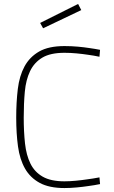

<svg xmlns="http://www.w3.org/2000/svg" viewBox="-20 -942 577 971"><path d="M486 -11Q457 -5 426 -1Q400 3 367.5 6Q335 9 306 9Q229 9 181 -17Q133 -43 106.5 -89.5Q80 -136 71 -201.5Q62 -267 62 -347Q62 -425 70 -491.5Q78 -558 104 -606Q130 -654 178 -681.5Q226 -709 306 -709Q341 -709 374 -706Q407 -703 432 -699Q461 -695 486 -690L483 -655Q455 -661 425 -665Q399 -669 367.5 -672Q336 -675 306 -675Q235 -675 194 -650.5Q153 -626 132 -582Q111 -538 105.5 -478Q100 -418 100 -347Q100 -276 106.5 -216.5Q113 -157 134 -114.5Q155 -72 196 -48.5Q237 -25 306 -25Q332 -25 363.5 -28Q395 -31 421 -35Q452 -39 483 -45ZM375 -922 391 -891 198 -799 183 -826Z"/></svg>

Font: Panefresco 1wt
Style: Regular
Weight: 250
Version: Version 1.000